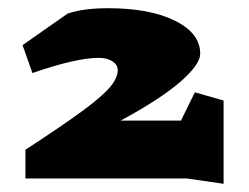

<svg xmlns="http://www.w3.org/2000/svg" viewBox="-20 -850 607 468"><path d="M525 -402 435 -415H42V-485Q134 -545 181.5 -580Q229 -615 248 -637.5Q267 -660 267 -679Q267 -692 254 -700.5Q241 -709 221 -709Q166 -709 59 -672L35 -740L145 -817Q184 -830 243 -830Q345 -830 406.5 -799.5Q468 -769 468 -719Q468 -693 420 -651Q372 -609 274 -556H421L455 -625L525 -605Z"/></svg>

Font: Inknut Antiqua Black
Style: Regular
Weight: 900
Designer: Claus Eggers Sørensen
Foundry: Claus Eggers Sørensen
Version: Version 1.003; ttfautohint (v1.8.2) -l 8 -r 50 -G 200 -x 14 